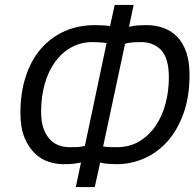

<svg xmlns="http://www.w3.org/2000/svg" viewBox="-20 -740 790 780"><path d="M309 -80Q292 -76 275.5 -74.5Q259 -73 236 -73Q209 -73 178.5 -82.5Q148 -92 122.5 -116Q97 -140 80 -180Q63 -220 63 -281Q63 -363 84.5 -429Q106 -495 146 -541.5Q186 -588 242 -613Q298 -638 366 -638Q379 -638 398 -637Q417 -636 427 -634L446 -720H523L504 -631Q523 -636 542 -637Q561 -638 576 -638Q612 -638 644 -626.5Q676 -615 699.5 -591Q723 -567 736.5 -528.5Q750 -490 750 -436Q750 -348 726 -280.5Q702 -213 661.5 -167Q621 -121 567 -97Q513 -73 453 -73Q440 -73 419 -74.5Q398 -76 387 -80L365 20H288ZM553 -569Q540 -569 521 -568Q502 -567 488 -562L399 -145Q409 -143 424.5 -142.5Q440 -142 454 -142Q506 -142 545.5 -165.5Q585 -189 612 -228.5Q639 -268 652.5 -319Q666 -370 666 -425Q666 -503 635 -536Q604 -569 553 -569ZM262 -142Q272 -142 291.5 -142.5Q311 -143 325 -148L413 -565Q402 -567 386 -568Q370 -569 356 -569Q309 -569 270.5 -548Q232 -527 204.5 -489.5Q177 -452 162 -400Q147 -348 147 -286Q147 -245 157 -217.5Q167 -190 183.5 -173Q200 -156 220.5 -149Q241 -142 262 -142Z"/></svg>

Font: PT Sans
Style: Italic
Weight: 400
Italic angle: -12°
Designer: A.Korolkova, O.Umpeleva, V.Yefimov
Foundry: ParaType Ltd
Version: Version 2.003W OFL